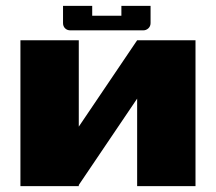

<svg xmlns="http://www.w3.org/2000/svg" viewBox="-20 -638 740 658"><path d="M650 0H450V-300L250 -4V0H50V-500H250V-204L450 -500H650ZM221 -534Q210 -534 203 -541Q196 -548 196 -559V-618H296V-584H396V-618H496V-559Q496 -548 488.5 -541Q481 -534 471 -534Z"/></svg>

Font: Tokeely Brookings
Style: Regular
Weight: 400
Designer: Peter Wiegel
Foundry: Peter Wiegel
Version: Version 2.001